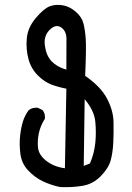

<svg xmlns="http://www.w3.org/2000/svg" viewBox="-20 -759 540 787"><path d="M226.6 7.8Q189.5 0 156.2 -15.6Q123 -31.2 95.7 -60.1Q68.4 -88.9 63.5 -128.9Q58.6 -168.9 62.5 -203.1Q66.4 -237.3 74.2 -261.7Q82 -286.1 97.7 -307.6Q113.3 -319.3 134.8 -317.4L154.3 -307.6Q166 -293.9 164.1 -272.5Q146.5 -245.1 139.6 -214.8Q132.8 -184.6 135.7 -154.3Q138.7 -124 169.9 -99.6Q201.2 -75.2 246.1 -69.3L252 -395.5Q220.7 -401.4 191.4 -412.1Q162.1 -422.9 134.8 -450.2Q107.4 -477.5 96.7 -517.1Q85.9 -556.6 89.8 -601.6Q93.8 -646.5 127 -685.5Q160.2 -724.6 184.6 -733.4Q209 -742.2 237.3 -737.3Q265.6 -732.4 290.5 -710.9Q315.4 -689.5 322.3 -662.1Q329.1 -634.8 331.5 -598.1Q334 -561.5 329.1 -448.2Q393.6 -403.3 418.9 -354.5Q444.3 -305.7 445.3 -259.8Q446.3 -213.9 444.3 -173.8Q442.4 -133.8 433.6 -101.6Q424.8 -69.3 392.6 -36.6Q360.4 -3.9 316.9 2.9Q273.4 9.8 226.6 7.8ZM348.6 -88.9Q366.2 -129.9 370.6 -172.9Q375 -215.8 370.6 -260.7Q366.2 -305.7 327.1 -352.5L323.2 -79.1ZM252 -473.6Q252.9 -567.4 252.4 -600.1Q252 -632.8 230 -647Q208 -661.1 183.1 -636.2Q158.2 -611.3 164.1 -570.8Q169.9 -530.3 191.9 -507.3Q213.9 -484.4 252 -473.6Z"/></svg>

Font: NaikaiFont
Style: Regular
Weight: 400
Version: Version 1.67